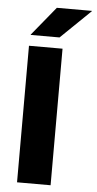

<svg xmlns="http://www.w3.org/2000/svg" viewBox="-57 -861 450 895"><g transform="rotate(5 168.0 -413.0)"><path d="M215 0H58V-639H215ZM172 -826.5H336V-825L196.5 -690H61.5V-691.5Z"/></g></svg>

Font: Anek Latin Medium
Style: Bold
Weight: 700
Version: Version 1.003